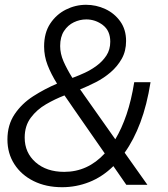

<svg xmlns="http://www.w3.org/2000/svg" viewBox="-20 -771 701 801"><path d="M239 10Q172 10 120.5 -15.5Q69 -41 40 -86Q11 -131 11 -189Q11 -250 41 -294.5Q71 -339 118.5 -369.5Q166 -400 218 -422Q193 -462 178.5 -499.5Q164 -537 164 -577Q164 -634 189.5 -672.5Q215 -711 255 -731Q295 -751 339 -751Q381 -751 419 -733.5Q457 -716 481.5 -682Q506 -648 506 -600Q506 -558 488 -526Q470 -494 441.5 -469.5Q413 -445 379.5 -428Q346 -411 314 -398Q318 -393 321.5 -388Q325 -383 329 -377L461 -190Q488 -235 508 -294Q528 -353 540 -428H608Q593 -333 565.5 -260Q538 -187 500 -134L595 0H507L453 -78Q407 -33 352.5 -11.5Q298 10 239 10ZM231 -579Q231 -547 245 -515Q259 -483 282 -446L290 -449Q309 -456 334 -467.5Q359 -479 383.5 -497Q408 -515 424 -539.5Q440 -564 440 -597Q440 -643 409 -666.5Q378 -690 340 -690Q313 -690 288 -678Q263 -666 247 -641.5Q231 -617 231 -579ZM83 -197Q83 -134 128.5 -94Q174 -54 248 -54Q346 -54 417 -131L287 -318Q277 -333 267.5 -346.5Q258 -360 249 -373Q210 -358 172 -336Q134 -314 108.5 -280Q83 -246 83 -197Z"/></svg>

Font: Be Vietnam Pro Light
Style: Italic
Weight: 300
Italic angle: -12°
Designer: Lam Bao, Tony Le, Vietanh Nguyen
Foundry: Yellow Type Foundry
Version: Version 1.002; ttfautohint (v1.8.3)